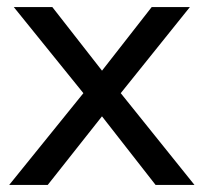

<svg xmlns="http://www.w3.org/2000/svg" viewBox="-20 -523 578 543"><path d="M6 0 234 -282V-237L19 -503H128L285 -302H252L409 -503H517L305 -239V-280L530 0H420L252 -215H285L115 0Z"/></svg>

Font: Mulish ExtraLight Medium
Style: Regular
Weight: 500
Version: Version 3.603